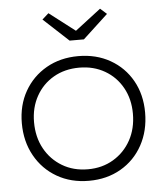

<svg xmlns="http://www.w3.org/2000/svg" viewBox="-53 -773 704 830"><g transform="rotate(-5 299.5 -358.5)"><path d="M32 -263Q32 -341 66.5 -401.5Q101 -462 161.5 -496.5Q222 -531 300 -531Q378 -531 438.5 -496.5Q499 -462 533 -401.5Q567 -341 567 -263Q567 -184 533 -122Q499 -60 438.5 -25Q378 10 300 10Q222 10 161.5 -25Q101 -60 66.5 -122Q32 -184 32 -263ZM514 -263Q514 -326 486.5 -375.5Q459 -425 410.5 -453Q362 -481 300 -481Q237 -481 188.5 -453Q140 -425 112.5 -375.5Q85 -326 85 -263Q85 -198 112.5 -148Q140 -98 188.5 -69Q237 -40 300 -40Q362 -40 410.5 -69Q459 -98 486.5 -148Q514 -198 514 -263ZM269 -601 160 -702 188 -727 300 -641 412 -727 440 -702 331 -601Z"/></g></svg>

Font: Mach ExtraLight
Style: Regular
Weight: 250
Version: Version 1.002